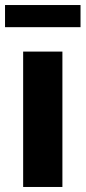

<svg xmlns="http://www.w3.org/2000/svg" viewBox="-20 -743 341 763"><path d="M72 -538H228V0H72ZM0 -723H300V-635H0Z"/></svg>

Font: mBank
Style: Bold
Weight: 700
Designer: Julieta Ulanovsky
Foundry: Julieta Ulanovsky
Version: Version 7.200